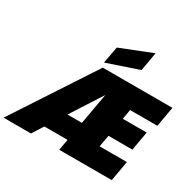

<svg xmlns="http://www.w3.org/2000/svg" viewBox="-256 -1233 1489 1463"><g transform="rotate(30 488.5 -502.0)"><path d="M430.2 -894 708 -1003.9 679.2 -839.8 402.8 -746.1ZM535.2 -537.1 359.9 -264.2H486.8ZM996.1 -532.2H755.9L741.2 -446.8H951.2L921.9 -279.8H711.9L692.9 -176.8H933.1L901.9 0H439.9L457 -97.2H252.9L190.9 0H-49.8L414.1 -708H1026.9Z"/></g></svg>

Font: SVN-Poppins Black
Style: Italic
Weight: 900
Italic angle: -10°
Designer: Ninad Kale (Devanagari), Jonny Pinhorn (Latin)
Foundry: Indian Type Foundry
Version: Version 3.002 2017